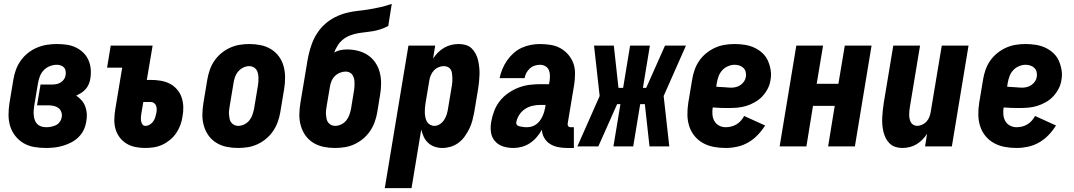

<svg xmlns="http://www.w3.org/2000/svg" viewBox="-20 -755 5540 990"><path d="M217 8Q186 8 156.5 3Q127 -2 102 -16.5Q77 -31 59 -54Q41 -77 32.5 -104.5Q24 -132 24 -163Q24 -194 29 -225L49 -345Q53 -370 62 -395Q71 -420 87 -442.5Q103 -465 124.5 -482Q146 -499 171 -509.5Q196 -520 222 -524Q248 -528 273 -528Q299 -528 323.5 -524.5Q348 -521 369.5 -511Q391 -501 408 -485Q425 -469 435 -447.5Q445 -426 447.5 -401.5Q450 -377 446 -351Q444 -337 438.5 -323Q433 -309 423 -297Q413 -285 399.5 -276.5Q386 -268 373 -262Q388 -252 400.5 -238Q413 -224 419.5 -206.5Q426 -189 427.5 -169.5Q429 -150 425 -130Q422 -108 412.5 -87Q403 -66 386 -49Q369 -32 348 -21Q327 -10 305 -3.5Q283 3 261 5.5Q239 8 217 8ZM219 -99Q231 -99 243.5 -101.5Q256 -104 268 -109.5Q280 -115 288 -126Q296 -137 298 -149Q301 -163 296.5 -176.5Q292 -190 281.5 -198Q271 -206 257 -209Q243 -212 229 -212H171L189 -319H247Q258 -319 269.5 -321Q281 -323 291.5 -329Q302 -335 309.5 -345.5Q317 -356 318 -367Q320 -378 318.5 -388.5Q317 -399 310.5 -406.5Q304 -414 293.5 -417.5Q283 -421 273 -421Q255 -421 237 -414Q219 -407 206 -393.5Q193 -380 186 -362.5Q179 -345 176 -327L156 -207Q154 -194 153.5 -181.5Q153 -169 154.5 -156.5Q156 -144 160.5 -133Q165 -122 173.5 -114Q182 -106 194 -102.5Q206 -99 219 -99Z M728 8Q703 8 678 3Q653 -2 632.5 -14.5Q612 -27 597.5 -46Q583 -65 576 -88.5Q569 -112 569.5 -138Q570 -164 574 -189L610 -406H532L551 -520H767L737 -343H757Q782 -343 807.5 -339Q833 -335 854.5 -324Q876 -313 892 -295Q908 -277 916 -254Q924 -231 925 -205.5Q926 -180 921 -154Q918 -132 910 -110.5Q902 -89 889 -69.5Q876 -50 857.5 -34.5Q839 -19 817.5 -9Q796 1 773.5 4.5Q751 8 728 8ZM730 -106Q742 -106 752.5 -112.5Q763 -119 770 -129Q777 -139 780.5 -150Q784 -161 786 -172Q788 -182 788 -191.5Q788 -201 785 -209.5Q782 -218 774.5 -223.5Q767 -229 758 -229H719L709 -171Q707 -161 706.5 -151Q706 -141 707.5 -131Q709 -121 714.5 -113.5Q720 -106 730 -106Z M1207 8Q1177 8 1148 2Q1119 -4 1095 -19Q1071 -34 1055 -56.5Q1039 -79 1031 -107Q1023 -135 1023.5 -164.5Q1024 -194 1029 -225L1049 -345Q1053 -369 1061.5 -394Q1070 -419 1085 -441Q1100 -463 1121 -480.5Q1142 -498 1166.5 -509Q1191 -520 1216 -524Q1241 -528 1266 -528Q1296 -528 1325 -522Q1354 -516 1378 -501Q1402 -486 1418.5 -463.5Q1435 -441 1442.5 -413Q1450 -385 1450 -355.5Q1450 -326 1445 -295L1425 -175Q1421 -151 1412 -126Q1403 -101 1388 -79Q1373 -57 1352 -39.5Q1331 -22 1307 -11Q1283 0 1257.5 4Q1232 8 1207 8ZM1208 -106Q1224 -106 1239.5 -113.5Q1255 -121 1265.5 -134Q1276 -147 1281.5 -163Q1287 -179 1290 -194L1310 -314Q1312 -325 1312.5 -336Q1313 -347 1312.5 -357.5Q1312 -368 1309.5 -378.5Q1307 -389 1301 -397Q1295 -405 1285.5 -409.5Q1276 -414 1265 -414Q1249 -414 1234 -406.5Q1219 -399 1208 -386Q1197 -373 1191.5 -357Q1186 -341 1184 -326L1164 -206Q1162 -195 1161 -184Q1160 -173 1161 -162.5Q1162 -152 1164 -141.5Q1166 -131 1172.5 -123Q1179 -115 1188 -110.5Q1197 -106 1208 -106Z M1707 8Q1677 8 1648 2Q1619 -4 1595 -19Q1571 -34 1555 -56.5Q1539 -79 1531 -107Q1523 -135 1523.5 -164.5Q1524 -194 1529 -225L1561 -416Q1565 -444 1571.5 -473Q1578 -502 1588.5 -530.5Q1599 -559 1616.5 -585.5Q1634 -612 1657.5 -632.5Q1681 -653 1709 -667Q1737 -681 1766.5 -688.5Q1796 -696 1825.5 -699Q1855 -702 1884.5 -707Q1914 -712 1943 -718.5Q1972 -725 2000 -735L1982 -621Q1963 -611 1943.5 -604.5Q1924 -598 1904.5 -594.5Q1885 -591 1865 -589Q1845 -587 1825.5 -583.5Q1806 -580 1786 -572.5Q1766 -565 1749.5 -552Q1733 -539 1721.5 -521Q1710 -503 1703 -484Q1718 -493 1735 -496.5Q1752 -500 1769 -500Q1798 -500 1826 -493Q1854 -486 1877 -470.5Q1900 -455 1915.5 -432Q1931 -409 1938 -382Q1945 -355 1945 -325.5Q1945 -296 1940 -267L1925 -175Q1921 -151 1912 -126Q1903 -101 1888 -79Q1873 -57 1852 -39.5Q1831 -22 1807 -11Q1783 0 1757.5 4Q1732 8 1707 8ZM1708 -106Q1724 -106 1739.5 -113.5Q1755 -121 1765.5 -134Q1776 -147 1781.5 -163Q1787 -179 1790 -194L1805 -286Q1807 -296 1807.5 -307Q1808 -318 1808 -329Q1808 -340 1805.5 -350Q1803 -360 1797.5 -368.5Q1792 -377 1782.5 -381.5Q1773 -386 1762 -386Q1748 -386 1733 -380Q1718 -374 1706.5 -362.5Q1695 -351 1689 -336Q1683 -321 1681 -307L1664 -206Q1662 -195 1661 -184Q1660 -173 1661 -162.5Q1662 -152 1664 -141.5Q1666 -131 1672.5 -123Q1679 -115 1688 -110.5Q1697 -106 1708 -106Z M1964 215 2086 -520H2224L2213 -453Q2224 -470 2238.5 -484.5Q2253 -499 2270.5 -509Q2288 -519 2307 -523.5Q2326 -528 2345 -528Q2364 -528 2381.5 -523Q2399 -518 2411.5 -506Q2424 -494 2432.5 -478Q2441 -462 2445 -444.5Q2449 -427 2451 -408.5Q2453 -390 2452.5 -371Q2452 -352 2450 -333Q2448 -314 2445 -295L2425 -175Q2421 -154 2415.5 -133Q2410 -112 2400 -91.5Q2390 -71 2376.5 -52Q2363 -33 2344.5 -19Q2326 -5 2304 1.5Q2282 8 2261 8Q2240 8 2221 1.5Q2202 -5 2187.5 -18.5Q2173 -32 2165 -49.5Q2157 -67 2152 -87L2102 215ZM2220 -106Q2235 -106 2248.5 -115Q2262 -124 2270.5 -137.5Q2279 -151 2283.5 -165.5Q2288 -180 2290 -194L2310 -314Q2312 -325 2312.5 -335.5Q2313 -346 2312.5 -356.5Q2312 -367 2310.5 -377.5Q2309 -388 2304 -396.5Q2299 -405 2289.5 -409.5Q2280 -414 2269 -414Q2255 -414 2241.5 -408.5Q2228 -403 2218 -392.5Q2208 -382 2202 -368.5Q2196 -355 2194 -342L2174 -222Q2172 -209 2171 -197Q2170 -185 2170.5 -173Q2171 -161 2173.5 -149Q2176 -137 2181.5 -127.5Q2187 -118 2197.5 -112Q2208 -106 2220 -106Z M2627 8Q2599 8 2574 0Q2549 -8 2532 -27.5Q2515 -47 2511.5 -73.5Q2508 -100 2513 -128Q2518 -156 2528.5 -183.5Q2539 -211 2557.5 -234.5Q2576 -258 2601.5 -275.5Q2627 -293 2654.5 -303.5Q2682 -314 2710.5 -317.5Q2739 -321 2766 -321H2811L2814 -339Q2816 -353 2815.5 -367.5Q2815 -382 2809.5 -394.5Q2804 -407 2791.5 -414Q2779 -421 2764 -421Q2751 -421 2737 -416.5Q2723 -412 2712 -402Q2701 -392 2694 -379Q2687 -366 2685 -352H2556Q2561 -376 2570.5 -399Q2580 -422 2594.5 -443Q2609 -464 2628 -481Q2647 -498 2670 -508.5Q2693 -519 2717 -523.5Q2741 -528 2764 -528Q2792 -528 2819.5 -523.5Q2847 -519 2869.5 -506.5Q2892 -494 2909.5 -474Q2927 -454 2936 -429.5Q2945 -405 2945 -377Q2945 -349 2941 -321L2907 -117Q2906 -110 2910 -104.5Q2914 -99 2922 -99H2939V8H2904Q2880 8 2857.5 3.5Q2835 -1 2816.5 -12.5Q2798 -24 2786.5 -43.5Q2775 -63 2774 -86Q2763 -66 2747.5 -48Q2732 -30 2712.5 -17Q2693 -4 2671 2Q2649 8 2627 8ZM2696 -99Q2709 -99 2721.5 -102.5Q2734 -106 2745 -114Q2756 -122 2764 -133Q2772 -144 2777.5 -156Q2783 -168 2786.5 -180.5Q2790 -193 2792 -205L2793 -214H2766Q2746 -214 2726 -209.5Q2706 -205 2688 -193.5Q2670 -182 2658 -163.5Q2646 -145 2642 -125Q2641 -119 2643.5 -114Q2646 -109 2651 -106.5Q2656 -104 2662 -103Q2668 -102 2673.5 -101Q2679 -100 2684.5 -99.5Q2690 -99 2696 -99Z M3431 0H3329L3305 -218H3281L3245 0H3143L3179 -218H3162L3095 -67L3065 0H2957L3072 -260L3043 -520H3145L3169 -302H3193L3229 -520H3331L3295 -302H3312L3409 -520H3517L3402 -260Z M3722 8Q3691 8 3661 2.5Q3631 -3 3605.5 -17Q3580 -31 3561.5 -53.5Q3543 -76 3534 -104Q3525 -132 3524.5 -162.5Q3524 -193 3529 -225L3549 -345Q3553 -370 3561.5 -394.5Q3570 -419 3585 -441Q3600 -463 3621.5 -480.5Q3643 -498 3667.5 -509Q3692 -520 3717.5 -524Q3743 -528 3768 -528Q3794 -528 3820 -524Q3846 -520 3869 -509.5Q3892 -499 3910.5 -482Q3929 -465 3939 -443Q3949 -421 3953.5 -395Q3958 -369 3953 -343Q3950 -320 3939 -298.5Q3928 -277 3911.5 -259Q3895 -241 3873 -228.5Q3851 -216 3828.5 -209Q3806 -202 3783 -200Q3760 -198 3738 -198Q3717 -198 3696.5 -198.5Q3676 -199 3655 -201Q3652 -183 3653.5 -164.5Q3655 -146 3663.5 -131Q3672 -116 3687.5 -107.5Q3703 -99 3722 -99Q3736 -99 3750 -102.5Q3764 -106 3777 -113.5Q3790 -121 3800 -132.5Q3810 -144 3817 -157L3925 -108Q3909 -82 3887 -59Q3865 -36 3838 -20.5Q3811 -5 3781 1.5Q3751 8 3722 8ZM3750 -303Q3762 -303 3774.5 -306Q3787 -309 3798 -316.5Q3809 -324 3816.5 -335Q3824 -346 3826 -359Q3828 -372 3825 -384Q3822 -396 3813.5 -404.5Q3805 -413 3793 -417Q3781 -421 3768 -421Q3751 -421 3733.5 -413.5Q3716 -406 3703.5 -392Q3691 -378 3685 -361Q3679 -344 3676 -327L3673 -308Q3683 -307 3692 -306.5Q3701 -306 3711 -305.5Q3721 -305 3730.5 -304Q3740 -303 3750 -303Z M4000 0 4086 -520H4224L4191 -323H4303L4336 -520H4474L4388 0H4250L4284 -209H4172L4138 0Z M4633 8Q4614 8 4597 2.5Q4580 -3 4567.5 -15Q4555 -27 4547 -43Q4539 -59 4535 -76.5Q4531 -94 4529.5 -112.5Q4528 -131 4529 -149.5Q4530 -168 4532 -187Q4534 -206 4537 -225L4586 -520H4724L4672 -206Q4670 -195 4669 -184.5Q4668 -174 4668 -163.5Q4668 -153 4670 -143Q4672 -133 4676.5 -124.5Q4681 -116 4690 -111Q4699 -106 4709 -106Q4722 -106 4735 -112Q4748 -118 4757.5 -128.5Q4767 -139 4772 -152Q4777 -165 4779 -178L4836 -520H4974L4888 0H4750L4760 -65Q4750 -49 4736 -35Q4722 -21 4705.5 -11Q4689 -1 4670 3.5Q4651 8 4633 8Z M5222 8Q5191 8 5161 2.5Q5131 -3 5105.5 -17Q5080 -31 5061.5 -53.5Q5043 -76 5034 -104Q5025 -132 5024.5 -162.5Q5024 -193 5029 -225L5049 -345Q5053 -370 5061.5 -394.5Q5070 -419 5085 -441Q5100 -463 5121.5 -480.5Q5143 -498 5167.5 -509Q5192 -520 5217.5 -524Q5243 -528 5268 -528Q5294 -528 5320 -524Q5346 -520 5369 -509.5Q5392 -499 5410.5 -482Q5429 -465 5439 -443Q5449 -421 5453.5 -395Q5458 -369 5453 -343Q5450 -320 5439 -298.5Q5428 -277 5411.5 -259Q5395 -241 5373 -228.5Q5351 -216 5328.5 -209Q5306 -202 5283 -200Q5260 -198 5238 -198Q5217 -198 5196.5 -198.5Q5176 -199 5155 -201Q5152 -183 5153.5 -164.5Q5155 -146 5163.5 -131Q5172 -116 5187.5 -107.5Q5203 -99 5222 -99Q5236 -99 5250 -102.5Q5264 -106 5277 -113.5Q5290 -121 5300 -132.5Q5310 -144 5317 -157L5425 -108Q5409 -82 5387 -59Q5365 -36 5338 -20.5Q5311 -5 5281 1.5Q5251 8 5222 8ZM5250 -303Q5262 -303 5274.5 -306Q5287 -309 5298 -316.5Q5309 -324 5316.5 -335Q5324 -346 5326 -359Q5328 -372 5325 -384Q5322 -396 5313.5 -404.5Q5305 -413 5293 -417Q5281 -421 5268 -421Q5251 -421 5233.5 -413.5Q5216 -406 5203.5 -392Q5191 -378 5185 -361Q5179 -344 5176 -327L5173 -308Q5183 -307 5192 -306.5Q5201 -306 5211 -305.5Q5221 -305 5230.5 -304Q5240 -303 5250 -303Z"/></svg>

Font: Iosevka SS18 Heavy
Style: Italic
Weight: 900
Italic angle: -9°
Monospace: yes
Designer: Belleve Invis
Foundry: Belleve Invis
Version: Version 25.1.1; ttfautohint (v1.8.4)